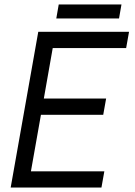

<svg xmlns="http://www.w3.org/2000/svg" viewBox="-20 -843 608 863"><path d="M28 0H436L449 -73H119L164 -327H444L457 -400H177L217 -627H547L560 -700H152ZM233 -760H515L526 -823H244Z"/></svg>

Font: Uncut Sans
Style: Italic
Weight: 400
Italic angle: -10°
Designer: Kasper Nordkvist
Foundry: Uncut Type
Version: Version 1.111;FEAKit 1.0